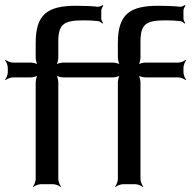

<svg xmlns="http://www.w3.org/2000/svg" viewBox="-21 -733 770 764"><path d="M641 -652C659 -652 678 -651 697 -649C703 -648 710 -643 713 -639L716 -642C713 -645 709 -653 709 -659V-691C709 -697 714 -707 717 -710L714 -713C711 -710 702 -706 696 -706C671 -709 641 -710 608 -710C494 -710 448 -675 448 -562V-504C448 -495 452 -478 457 -473L459 -475C454 -480 437 -484 428 -484H231C222 -484 205 -480 200 -475L202 -473C207 -478 211 -495 211 -504V-568C211 -641 237 -652 314 -652C332 -652 351 -651 370 -649C376 -648 383 -643 386 -639L389 -642C386 -645 382 -653 382 -659V-691C382 -697 387 -707 390 -710L387 -713C384 -710 375 -706 369 -706C344 -709 314 -710 281 -710C167 -710 121 -675 121 -562V-504C121 -495 125 -478 130 -473L132 -475C127 -480 110 -484 101 -484H30C21 -484 6 -490 1 -495L-1 -493C4 -488 10 -473 10 -464V-445C10 -436 4 -421 -1 -416L1 -414C6 -419 21 -425 30 -425H101C110 -425 127 -429 132 -434L130 -436C125 -431 121 -414 121 -405V-20C121 -11 115 4 110 9L112 11C117 6 132 0 141 0H191C200 0 215 6 220 11L222 9C217 4 211 -11 211 -20V-405C211 -414 207 -431 202 -436L200 -434C205 -429 222 -425 231 -425H428C437 -425 454 -429 459 -434L457 -436C452 -431 448 -414 448 -405V-20C448 -11 442 4 437 9L439 11C444 6 459 0 468 0H518C527 0 542 6 547 11L549 9C544 4 538 -11 538 -20V-405C538 -414 534 -431 529 -436L527 -434C532 -429 549 -425 558 -425H689C698 -425 713 -419 718 -414L720 -416C715 -421 709 -436 709 -445V-464C709 -473 715 -488 720 -493L718 -495C713 -490 698 -484 689 -484H558C549 -484 532 -480 527 -475L529 -473C534 -478 538 -495 538 -504V-568C538 -641 564 -652 641 -652Z"/></svg>

Font: Gamestation Storm
Style: Regular
Weight: 400
Designer: Jonas Hecksher
Foundry: Jonas Hecksher, Playtypeª, e-types AS
Version: Version 1.003